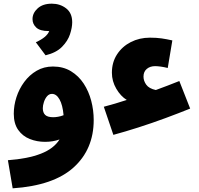

<svg xmlns="http://www.w3.org/2000/svg" viewBox="-20 -794 1083 1045"><path d="M597 -60 545 -213Q575 -221 606 -230Q637 -239 670 -250Q637 -270 613 -311Q589 -352 589 -398Q589 -455 617 -498Q645 -541 692 -565Q739 -589 796 -589Q832 -589 859.5 -585Q887 -581 918 -574L893 -424Q873 -429 855 -431.5Q837 -434 824 -434Q797 -434 779 -419Q761 -404 761 -377Q761 -354 776 -333Q791 -312 828 -304Q891 -327 956 -353L1015 -203Q953 -178 880 -151Q807 -124 733.5 -100.5Q660 -77 597 -60ZM49 231 23 78Q132 70 202.5 42.5Q273 15 304 -35Q268 -22 225 -22Q181 -22 142 -37.5Q103 -53 79 -87Q55 -121 55 -175Q55 -220 69.5 -265Q84 -310 112 -348Q140 -386 179.5 -409Q219 -432 268 -432Q324 -432 366 -406.5Q408 -381 435.5 -339Q463 -297 476.5 -245.5Q490 -194 490 -141Q490 18 381 117Q272 216 49 231ZM213 -205Q213 -181 226 -168.5Q239 -156 270 -156Q281 -156 296 -158.5Q311 -161 326 -167Q321 -223 304 -253Q287 -283 263 -283Q247 -283 236 -270Q225 -257 219 -238.5Q213 -220 213 -205ZM228 -493 175 -564Q235 -591 248 -625H244Q198 -625 177.5 -644Q157 -663 157 -690Q157 -723 185 -748.5Q213 -774 262 -774Q307 -774 340 -748.5Q373 -723 373 -673Q373 -644 361 -607.5Q349 -571 317.5 -539Q286 -507 228 -493Z"/></svg>

Font: Noto Sans Arabic Blk
Style: Regular
Weight: 900
Designer: Monotype Design Team, Nadine Chahine, Nizar Qandah and Khaled Hosny
Foundry: Monotype Imaging Inc.
Version: Version 2.012; ttfautohint (v1.8.4.7-5d5b)